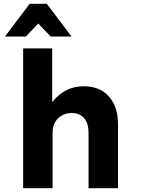

<svg xmlns="http://www.w3.org/2000/svg" viewBox="-20 -984 759 1004"><path d="M417 -533Q319 -533 253 -450V-731H101V0H255V-289Q255 -338 284 -365.5Q313 -393 355 -393Q396 -393 419.5 -366.5Q443 -340 443 -289V0H597V-337Q597 -426 549.5 -479.5Q502 -533 417 -533ZM225 -964H135L6 -793H115L180 -861L245 -793H354Z"/></svg>

Font: Geom
Style: Bold
Weight: 700
Version: Version 1.102